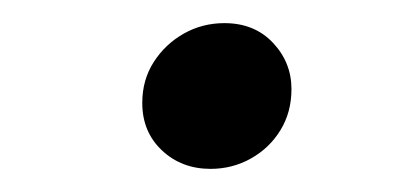

<svg xmlns="http://www.w3.org/2000/svg" viewBox="-20 -409 340 166"><path d="M162 -263Q137 -263 120 -279Q103 -295 103 -320Q103 -340 113 -355.5Q123 -371 139 -380Q155 -389 174 -389Q200 -389 216 -372Q232 -355 232 -332Q232 -312 222.5 -296.5Q213 -281 197 -272Q181 -263 162 -263Z"/></svg>

Font: Source Serif 4
Style: Italic
Weight: 400
Italic angle: -12°
Designer: Frank Grießhammer
Foundry: Adobe Systems Incorporated
Version: Version 4.004;hotconv 1.0.116;makeotfexe 2.5.65601